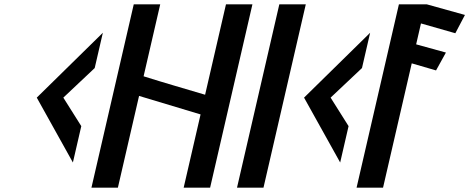

<svg xmlns="http://www.w3.org/2000/svg" viewBox="-20 -880 2163 885"><path d="M316 -131 354.7 -298.6 271.9 -430 416.5 -566.3 454.1 -729 149.5 -430Z M523.4 -15 621 -437.9 904.5 -352.6 826.6 -15H948.5L1143.5 -860H1021.6L925.4 -443.3L917 -445.8C826.9 -472.7 735.6 -498.7 646.8 -526.8L641.9 -528.4L718.5 -860H596.5L401.5 -15Z M1194.5 -15 1389.5 -860H1267.5L1072.5 -15Z M1548 -131 1586.7 -298.6 1503.9 -430 1648.5 -566.3 1686.1 -729 1381.5 -430Z M2078.8 -726.8 2123.1 -811.1 1947.3 -860H1818.7L1623.6 -15H1745.6L1877.9 -588L1989.9 -555.4L2035.4 -637.8L1898.2 -675.6L1920.4 -772Z"/></svg>

Font: Stormning
Style: LightObl
Weight: 400
Designer: Robert Jablonski, Mew Too
Foundry: Cannot Into Space Fonts
Version: Version 0.90